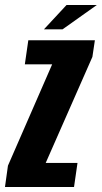

<svg xmlns="http://www.w3.org/2000/svg" viewBox="-49 -753 410 773"><path d="M-29 0 -17 -86 161 -494H51L65 -591H333L323 -524L135 -97H263L249 0ZM128 -635 219 -733H341L203 -635Z"/></svg>

Font: Alumni Sans Thin ExtraBold
Style: Italic
Weight: 800
Italic angle: -8°
Version: Version 1.016